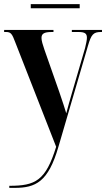

<svg xmlns="http://www.w3.org/2000/svg" viewBox="-21 -681 514 930"><path d="M128 -641H365V-661H128ZM24 219V229H50C152 229 213 200 262 30L405 -459C421 -514 431 -526 468 -526H473V-536H327V-526H359C391 -526 400 -518 400 -498C400 -487 396 -469 391 -448L327 -229C317 -196 308 -162 300 -132C293 -156 283 -186 266 -236L194 -441C186 -464 180 -484 180 -497C180 -517 191 -526 230 -526H238V-536H-1V-526H9C32 -526 38 -516 53 -476L251 30C200 195 150 219 24 219Z"/></svg>

Font: Noto Serif Display ExtraCondensed
Style: Bold
Weight: 700
Width: 2
Designer: Monotype Design Team
Foundry: Monotype Imaging Inc.
Version: Version 2.009